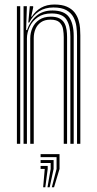

<svg xmlns="http://www.w3.org/2000/svg" viewBox="-20 -627 421 837"><path d="M315.8 0V-470.3Q315.8 -490 313 -511.6Q310.1 -533.2 300.2 -552Q290.2 -570.7 269.5 -582.6Q248.8 -594.4 212.9 -594.4Q176.4 -594.4 150.1 -577.5Q123.9 -560.6 107.5 -528.8H103.4L109.9 -600H124.5L124.6 -593.8L115.9 -554.2H118.6Q134.6 -579.3 159.1 -593.3Q183.6 -607.3 216.9 -607.3Q250.1 -607.3 271.4 -597.9Q292.7 -588.5 304.8 -573.1Q316.8 -557.7 322.2 -539.6Q327.7 -521.6 329 -504Q330.2 -486.5 330.2 -472.8V0ZM53.7 0V-600H68.2V0ZM111.9 0V-460.1Q111.9 -484.6 121.7 -506Q131.4 -527.5 151.3 -540.9Q171.3 -554.3 201.6 -554.3Q225.9 -554.3 240.2 -546.3Q254.5 -538.3 261.3 -525.3Q268.2 -512.2 270.3 -496.5Q272.4 -480.9 272.4 -465.5V0H257.9V-464.7Q257.9 -481.8 254.9 -499.5Q252 -517.2 239.7 -529.3Q227.4 -541.3 199.7 -541.3Q175 -541.3 158.9 -530.3Q142.8 -519.2 134.9 -501Q127.1 -482.8 127.1 -461.2V0ZM82.7 0V-600H97.2L93.9 -495.8H97.7Q110.8 -534.6 139 -558.1Q167.2 -581.6 209.2 -581.3Q260.7 -580.9 281 -552.3Q301.3 -523.7 301.3 -469.5V0H286.8V-467.9Q286.8 -514.9 269.8 -541.6Q252.7 -568.4 204.6 -568.4Q168.5 -568.4 144.7 -551.7Q120.8 -535.1 109.1 -509.8Q97.4 -484.6 97.4 -459V0ZM205.9 189.4 226.6 109.4V57.9H157V45H239.5V109.4L215.6 189.4ZM168.1 189.4 175.1 109.4H157V96.5H188V109.4L177.5 189.4ZM187 189.4 200.9 109.4V83.7H157V70.8H213.7V109.4L196.5 189.4Z"/></svg>

Font: Big Shoulders Inline Thin
Style: Regular
Weight: 100
Designer: Patric King
Foundry: XO Type Co
Version: Version 2.002